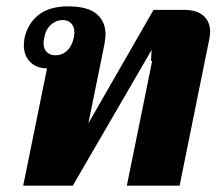

<svg xmlns="http://www.w3.org/2000/svg" viewBox="-20 -584 682 604"><path d="M128 -369Q95 -369 75 -389Q55 -409 55 -442Q55 -448 57 -464Q68 -512 102.5 -538Q137 -564 194 -564Q255 -564 283.5 -540.5Q312 -517 312 -475Q312 -466 308 -442L258 -196L463 -553H558Q599 -553 620 -534.5Q641 -516 641 -484Q641 -473 638 -459L545 0H379L457 -384Q460 -393 455 -393L457 -427L209 0H53ZM212 -465Q214 -477 214 -482Q214 -501 203.5 -511Q193 -521 177 -521Q157 -521 140.5 -506.5Q124 -492 119 -465Q117 -453 117 -449Q117 -430 127.5 -420Q138 -410 155 -410Q175 -410 190.5 -424Q206 -438 212 -465Z"/></svg>

Font: Trirong ExtraBold
Style: Italic
Weight: 800
Italic angle: -12°
Designer: Katatrad Team
Foundry: CadsonDemak
Version: Version 1.001